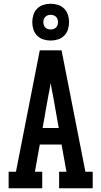

<svg xmlns="http://www.w3.org/2000/svg" viewBox="-20 -1003 540 1023"><path d="M26 0V-88H65L192 -735H308L435 -88H474V0H295V-88H334L308 -233H192L166 -88H205V0ZM293 -321 263 -490Q259 -508 256 -525.5Q253 -543 250 -561Q247 -543 244 -525.5Q241 -508 237 -490L207 -321ZM250 -787Q230 -787 211 -793Q192 -799 178 -813Q164 -827 158 -846Q152 -865 152 -885Q152 -905 158 -924Q164 -943 178 -957Q192 -971 211 -977Q230 -983 250 -983Q270 -983 289 -977Q308 -971 322 -957Q336 -943 342 -924Q348 -905 348 -885Q348 -865 342 -846Q336 -827 322 -813Q308 -799 289 -793Q270 -787 250 -787ZM250 -846Q258 -846 265.5 -848.5Q273 -851 278.5 -856.5Q284 -862 286.5 -869.5Q289 -877 289 -885Q289 -893 286.5 -900.5Q284 -908 278.5 -913.5Q273 -919 265.5 -921.5Q258 -924 250 -924Q242 -924 234.5 -921.5Q227 -919 221.5 -913.5Q216 -908 213.5 -900.5Q211 -893 211 -885Q211 -877 213.5 -869.5Q216 -862 221.5 -856.5Q227 -851 234.5 -848.5Q242 -846 250 -846Z"/></svg>

Font: Iosevka Slab Semibold
Style: Regular
Weight: 600
Monospace: yes
Designer: Belleve Invis
Foundry: Belleve Invis
Version: Version 11.1.1; ttfautohint (v1.8.3)